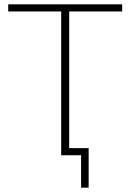

<svg xmlns="http://www.w3.org/2000/svg" viewBox="-20 -718 603 888"><path d="M545 -665H300V-33H390V150H355V0H263V-665H18V-698H545Z"/></svg>

Font: IBM Plex Sans ExtraLight
Style: Regular
Weight: 250
Designer: Mike Abbink, Paul van der Laan, Pieter van Rosmalen
Foundry: Bold Monday
Version: Version 3.201